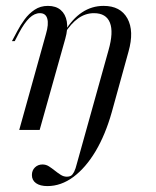

<svg xmlns="http://www.w3.org/2000/svg" viewBox="-20 -446 535 659"><path d="M142.7 192.7Q117.7 192.7 103.6 182.7Q89.5 172.6 89.5 154.8Q89.5 138.7 100 128.6Q110.5 118.5 125.8 118.5Q137.9 118.5 148 125Q158.1 131.5 168.1 139.5Q178.2 147.6 188.3 154Q198.4 160.5 209.7 160.5Q217.7 160.5 223.4 157.3Q229 154 234.3 144Q239.5 133.9 244.4 113.7L352.4 -273.4Q370.2 -335.5 357.3 -368.1Q344.4 -400.8 302.4 -400.8Q273.4 -400.8 248.4 -383.1Q223.4 -365.3 201.6 -330.6L200.8 -336.3Q228.2 -381.5 261.7 -403.6Q295.2 -425.8 335.5 -425.8Q393.5 -425.8 417.3 -382.7Q441.1 -339.5 421 -268.5L363.7 -61.3Q341.9 16.1 308.1 73Q274.2 129.8 231.9 161.3Q189.5 192.7 142.7 192.7ZM46 0 137.9 -329.8Q147.6 -362.9 142.3 -381.9Q137.1 -400.8 116.9 -400.8Q98.4 -400.8 81 -384.3Q63.7 -367.7 45.2 -333.1L30.6 -304.8H21L39.5 -339.5Q50 -359.7 64.5 -379.4Q79 -399.2 98.8 -412.5Q118.5 -425.8 144.4 -425.8Q171.8 -425.8 188.3 -411.7Q204.8 -397.6 209.3 -372.2Q213.7 -346.8 204 -312.9L116.1 0Z"/></svg>

Font: Playfair 144pt Light
Style: Italic
Weight: 300
Italic angle: -15.6°
Designer: Claus Eggers Sørensen
Foundry: Claus Eggers Sørensen
Version: Version 2.001;gftools[0.9.30]